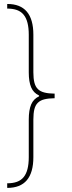

<svg xmlns="http://www.w3.org/2000/svg" viewBox="-20 -781 355 949"><path d="M15.6 -761.4Q144.9 -761.7 144.9 -609.4V-423.3Q144.9 -393.1 150 -372.9Q155.2 -352.6 167.3 -340.7Q179.3 -328.8 199.6 -323.7Q219.8 -318.5 250 -318.2V-295.5Q219.8 -295.1 199.6 -290.1Q179.3 -285.2 167.1 -273.1Q154.8 -261 149.9 -240.9Q144.9 -220.9 144.9 -190.3V-4.3Q144.9 148.1 15.6 147.7V125Q43.3 125 63.6 117.7Q83.8 110.4 96.8 94.6Q109.7 78.8 115.9 54.3Q122.2 29.8 122.2 -4.3V-190.3Q122.2 -236.5 133.9 -264.4Q145.6 -292.3 173.3 -305V-308.9Q145.6 -321.7 133.9 -349.4Q122.2 -377.1 122.2 -423.3V-609.4Q122.2 -643.5 115.9 -668Q109.7 -692.5 96.8 -708.3Q83.8 -724.1 63.6 -731.4Q43.3 -738.6 15.6 -738.6Z"/></svg>

Font: Inter P Thin
Style: Regular
Weight: 100
Designer: Rasmus Andersson
Foundry: rsms
Version: Version 3.018;git-588b23468